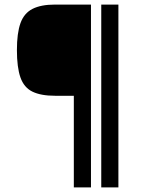

<svg xmlns="http://www.w3.org/2000/svg" viewBox="-20 -820 640 840"><path d="M303 0V-401H221Q159 -401 122 -419Q85 -437 69.5 -481Q54 -525 54 -601Q54 -675 69.5 -718.5Q85 -762 122 -781Q159 -800 221 -800H378V0ZM423 0V-800H498V0Z"/></svg>

Font: Victor Mono Thin
Style: Regular
Weight: 400
Monospace: yes
Version: Version 1.561;gftools[0.9.30]